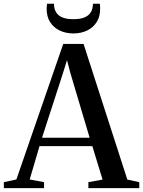

<svg xmlns="http://www.w3.org/2000/svg" viewBox="-43 -976 742 996"><path d="M42 -45 285 -748H390.5L617.5 -44.5L679.5 -31V0H415.5V-31L489 -44.5L436 -218H162L111 -45L185.5 -31V0H-23V-31ZM422 -261.5 323 -594 304.5 -664 282.5 -593 175 -261.5ZM338 -802.5Q298.5 -802.5 267 -817.5Q235.5 -832.5 217.2 -861Q199 -889.5 199 -930Q199 -937.5 199.5 -943.5Q200 -949.5 201 -956.5H237Q237 -952 237.5 -947.2Q238 -942.5 238.5 -937.5Q242.5 -918 254 -904.2Q265.5 -890.5 286.2 -883.5Q307 -876.5 338 -876.5Q369 -876.5 389.5 -883.5Q410 -890.5 422 -904.2Q434 -918 437 -937.5Q438.5 -942.5 438.8 -947.2Q439 -952 439 -956.5H475Q476 -949.5 476.2 -943.5Q476.5 -937.5 476.5 -930Q476.5 -889.5 458.2 -861Q440 -832.5 408.5 -817.5Q377 -802.5 338 -802.5Z"/></svg>

Font: Merriweather 96pt Medium
Style: Regular
Weight: 500
Version: Version 2.100